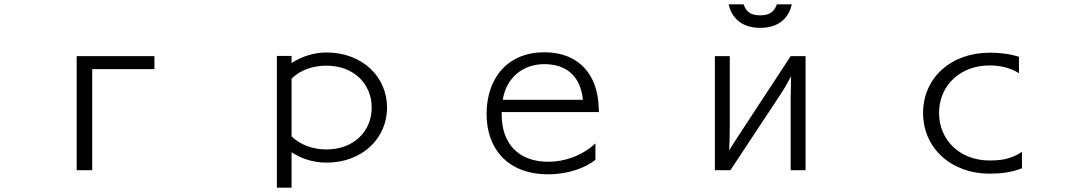

<svg xmlns="http://www.w3.org/2000/svg" viewBox="-20 -758 5040 889"><path d="M407 30V-438H695V-498H335V30Z M1330 111V-53C1376 -23 1431 -5 1492 -5C1655 -5 1772 -115 1772 -260C1772 -405 1655 -515 1492 -515C1431 -515 1374 -495 1330 -466V-499H1262V111ZM1330 -394C1369 -433 1428 -454 1491 -454C1619 -454 1701 -369 1701 -260C1701 -151 1619 -66 1491 -66C1428 -66 1369 -88 1330 -127Z M2737 -94C2673 -35 2592 -9 2519 -9C2378 -9 2303 -96 2303 -226V-239H2753C2753 -244 2753 -256 2752 -261C2748 -407 2665 -516 2500 -516C2332 -516 2233 -398 2233 -230C2233 -69 2331 49 2518 49C2614 49 2692 18 2737 -18ZM2308 -296C2324 -399 2402 -461 2500 -461C2601 -461 2668 -407 2679 -296Z M3577 -738C3566 -707 3548 -687 3500 -687C3452 -687 3434 -707 3423 -738H3354C3365 -685 3405 -629 3500 -629C3595 -629 3635 -685 3646 -738ZM3710 30V-498H3641L3414 -152C3399 -128 3374 -92 3356 -61C3358 -87 3359 -150 3359 -170V-498H3290V30H3362L3590 -315C3607 -340 3625 -371 3643 -405L3641 -304V30Z M4712 -55C4659 -19 4609 -15 4561 -15C4426 -15 4328 -108 4328 -235C4328 -362 4426 -455 4561 -455C4600 -455 4650 -449 4698 -419V-495C4651 -510 4604 -514 4562 -514C4383 -514 4254 -397 4254 -235C4254 -73 4383 46 4562 46C4612 46 4663 41 4712 21Z"/></svg>

Font: LINE Seed JP App_OTF Regular
Style: Regular
Weight: 400
Designer: LY Corporation & Fontrix & Fontworks
Version: Version 1.002